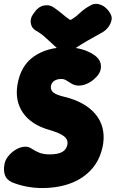

<svg xmlns="http://www.w3.org/2000/svg" viewBox="-52 -928 584 970"><path d="M469 -200Q456 -125 413.5 -76Q371 -27 306.5 -2.5Q242 22 160 22Q121 22 82 14.5Q43 7 9 -7Q-19 -20 -27 -43Q-35 -66 -30 -95Q-27 -118 -11 -138Q5 -158 26 -171Q47 -184 68.5 -186.5Q90 -189 106 -178Q127 -164 148 -156Q169 -148 199 -148Q240 -148 262 -160Q284 -172 289 -200Q292 -223 271.5 -239.5Q251 -256 196 -272Q106 -298 64.5 -357.5Q23 -417 36 -499Q52 -596 119 -642.5Q186 -689 283 -689Q369 -689 427 -648Q458 -625 458 -591.5Q458 -558 426 -531L421 -526Q394 -503 362 -497Q330 -491 304 -509Q291 -517 281 -523Q271 -529 258 -529Q236 -529 222 -519.5Q208 -510 205 -492Q203 -472 218.5 -460Q234 -448 273 -439Q379 -413 430.5 -351Q482 -289 469 -200ZM507 -856Q515 -842 511 -824.5Q507 -807 495 -791Q483 -775 466 -765Q422 -741 391 -723Q360 -705 325 -682Q302 -666 279.5 -666Q257 -666 239 -682Q210 -708 183 -733.5Q156 -759 128 -774Q107 -787 103.5 -811Q100 -835 115 -856L117 -859Q140 -894 169 -900Q198 -906 220 -890Q242 -875 259 -860.5Q276 -846 298 -830Q301 -829 303 -828Q305 -827 310 -830Q334 -845 353.5 -864Q373 -883 404 -900Q429 -915 458 -903.5Q487 -892 506 -859Z"/></svg>

Font: Winky Sans ExtraBold
Style: Italic
Weight: 800
Italic angle: -8.97852°
Designer: Simon Atzbach
Foundry: typofactur
Version: Version 1.205